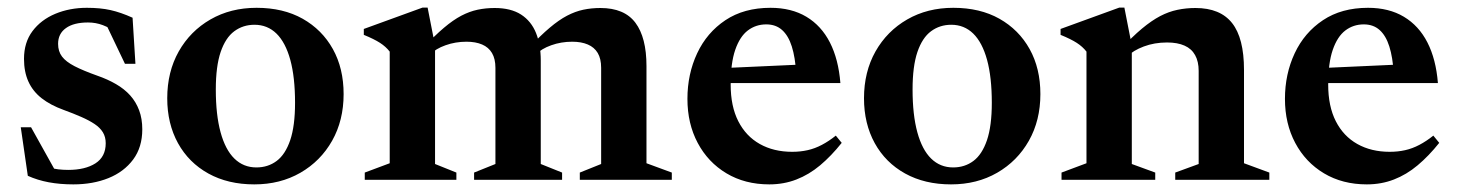

<svg xmlns="http://www.w3.org/2000/svg" viewBox="-20 -472 3825 504"><path d="M208 -451.5Q243.5 -451.5 270.2 -445.5Q297 -439.5 328 -425.5L335.5 -304.5H308L249.5 -427L288 -385Q268.5 -399 250 -406Q231.5 -413 211 -413Q173.5 -413 153 -398.2Q132.5 -383.5 132.5 -357Q132.5 -337 142.8 -323.5Q153 -310 175.8 -298.2Q198.5 -286.5 235 -273.5Q262.5 -264 284.5 -251.2Q306.5 -238.5 321.8 -221.5Q337 -204.5 345.2 -182.5Q353.5 -160.5 353.5 -132.5Q353.5 -85.5 329.5 -53.2Q305.5 -21 264.8 -4.5Q224 12 172.5 12Q137.5 12 108 6.5Q78.5 1 53 -10.5L34.5 -138H61.5L134.5 -7L72.5 -46Q90 -38 104.8 -33.5Q119.5 -29 132.8 -27.5Q146 -26 159 -26Q203.5 -26 230.5 -43.2Q257.5 -60.5 257.5 -96Q257.5 -112.5 250 -124.8Q242.5 -137 228.2 -146.5Q214 -156 193.5 -165Q173 -174 147 -183.5Q112.5 -196 89.2 -214.2Q66 -232.5 54.5 -258Q43 -283.5 43 -317.5Q43 -360.5 65.2 -390.2Q87.5 -420 125.2 -435.8Q163 -451.5 208 -451.5Z M653 -32.5Q683.5 -32.5 706.2 -49.5Q729 -66.5 741.8 -104Q754.5 -141.5 754.5 -202Q754.5 -269.5 742 -315Q729.5 -360.5 705.8 -383.8Q682 -407 648 -407Q618 -407 595 -390Q572 -373 559.2 -335.5Q546.5 -298 546.5 -237Q546.5 -170.5 559 -124.8Q571.5 -79 595.2 -55.8Q619 -32.5 653 -32.5ZM647.5 12Q578.5 12 527 -16.5Q475.5 -45 447.2 -96.2Q419 -147.5 419 -214Q419 -283.5 449.2 -337Q479.5 -390.5 532.5 -421Q585.5 -451.5 653.5 -451.5Q723.5 -451.5 774.5 -422.8Q825.5 -394 853.8 -343.2Q882 -292.5 882 -225Q882 -156 851.8 -102.5Q821.5 -49 768.5 -18.5Q715.5 12 647.5 12Z M1122 -352.5V-41.5L1178 -19V0H937.5V-19L1003 -43.5V-336.5Q993 -349.5 977.5 -359.5Q962 -369.5 935 -380.5V-396L1089 -452H1102.5ZM1399.5 -313.5V-41.5L1455.5 -19V0H1224.5V-19L1280.5 -41.5V-294Q1280.5 -317.5 1271.5 -332.8Q1262.5 -348 1245.5 -355.2Q1228.5 -362.5 1204.5 -362.5Q1175.5 -362.5 1149.5 -353.2Q1123.5 -344 1109.5 -329L1092 -347.5Q1121.5 -379 1145.5 -399.2Q1169.5 -419.5 1191 -430.8Q1212.5 -442 1233.8 -446.5Q1255 -451 1278.5 -451Q1321 -451 1347.8 -433.8Q1374.5 -416.5 1387 -385.5Q1399.5 -354.5 1399.5 -313.5ZM1677 -298.5V-43.5L1743.5 -19V0H1502V-19L1558 -41.5V-294Q1558 -318 1549 -333Q1540 -348 1523 -355.2Q1506 -362.5 1482 -362.5Q1453 -362.5 1427 -353.2Q1401 -344 1387 -329L1369.5 -347.5Q1399 -379 1423 -399.2Q1447 -419.5 1468.5 -430.8Q1490 -442 1511.2 -446.5Q1532.5 -451 1556 -451Q1619 -451 1648 -412.2Q1677 -373.5 1677 -298.5Z M2002.5 -451.5Q2057.5 -451.5 2096.8 -428Q2136 -404.5 2158.5 -360.5Q2181 -316.5 2186 -254H1871.5L1872 -293L2126 -304.5L2070 -279.5Q2067.5 -321.5 2058.5 -350Q2049.5 -378.5 2033 -393.2Q2016.5 -408 1991.5 -408Q1964 -408 1943 -392Q1922 -376 1910 -341.2Q1898 -306.5 1898 -250Q1898 -193 1918 -153.8Q1938 -114.5 1974.5 -94Q2011 -73.5 2059.5 -73.5Q2081 -73.5 2100 -77.8Q2119 -82 2137.5 -91.8Q2156 -101.5 2174 -116L2189.5 -97Q2162 -62.5 2132.8 -38Q2103.5 -13.5 2070.5 -0.8Q2037.5 12 1999.5 12Q1935.5 12 1887 -17Q1838.5 -46 1811.5 -96.8Q1784.5 -147.5 1784.5 -212.5Q1784.5 -277.5 1810 -332Q1835.5 -386.5 1884.2 -419Q1933 -451.5 2002.5 -451.5Z M2482 -32.5Q2512.5 -32.5 2535.2 -49.5Q2558 -66.5 2570.8 -104Q2583.5 -141.5 2583.5 -202Q2583.5 -269.5 2571 -315Q2558.5 -360.5 2534.8 -383.8Q2511 -407 2477 -407Q2447 -407 2424 -390Q2401 -373 2388.2 -335.5Q2375.5 -298 2375.5 -237Q2375.5 -170.5 2388 -124.8Q2400.5 -79 2424.2 -55.8Q2448 -32.5 2482 -32.5ZM2476.5 12Q2407.5 12 2356 -16.5Q2304.5 -45 2276.2 -96.2Q2248 -147.5 2248 -214Q2248 -283.5 2278.2 -337Q2308.5 -390.5 2361.5 -421Q2414.5 -451.5 2482.5 -451.5Q2552.5 -451.5 2603.5 -422.8Q2654.5 -394 2682.8 -343.2Q2711 -292.5 2711 -225Q2711 -156 2680.8 -102.5Q2650.5 -49 2597.5 -18.5Q2544.5 12 2476.5 12Z M2951 -352.5V-41.5L3012.5 -19V0H2766.5V-19L2832 -43.5V-336.5Q2822 -349.5 2806.5 -359.5Q2791 -369.5 2764 -380.5V-396L2918 -452H2931.5ZM3065 -19 3126.5 -41.5V-286Q3126.5 -310.5 3117.2 -327.2Q3108 -344 3089.5 -352.2Q3071 -360.5 3043.5 -360.5Q3010.5 -360.5 2982.5 -350Q2954.5 -339.5 2939.5 -324L2921 -342Q2952 -375.5 2977.5 -396.8Q3003 -418 3025.5 -429.8Q3048 -441.5 3070.8 -446.2Q3093.5 -451 3118 -451Q3183 -451 3214.2 -411.5Q3245.5 -372 3245.5 -288.5V-43.5L3312 -19V0H3065Z M3571 -451.5Q3626 -451.5 3665.2 -428Q3704.5 -404.5 3727 -360.5Q3749.5 -316.5 3754.5 -254H3440L3440.5 -293L3694.5 -304.5L3638.5 -279.5Q3636 -321.5 3627 -350Q3618 -378.5 3601.5 -393.2Q3585 -408 3560 -408Q3532.5 -408 3511.5 -392Q3490.5 -376 3478.5 -341.2Q3466.5 -306.5 3466.5 -250Q3466.5 -193 3486.5 -153.8Q3506.5 -114.5 3543 -94Q3579.5 -73.5 3628 -73.5Q3649.5 -73.5 3668.5 -77.8Q3687.5 -82 3706 -91.8Q3724.5 -101.5 3742.5 -116L3758 -97Q3730.5 -62.5 3701.2 -38Q3672 -13.5 3639 -0.8Q3606 12 3568 12Q3504 12 3455.5 -17Q3407 -46 3380 -96.8Q3353 -147.5 3353 -212.5Q3353 -277.5 3378.5 -332Q3404 -386.5 3452.8 -419Q3501.5 -451.5 3571 -451.5Z"/></svg>

Font: Newsreader 24pt SemiBold
Style: Regular
Weight: 600
Designer: Hugues Gentile
Foundry: Production Type
Version: Version 1.003